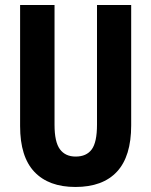

<svg xmlns="http://www.w3.org/2000/svg" viewBox="-20 -734 602 764"><path d="M502 -235Q502 -112 445.5 -51Q389 10 280 10Q174 10 117 -50Q60 -110 60 -232V-714H197V-237Q197 -169 218.5 -140Q240 -111 281 -111Q324 -111 345 -139.5Q366 -168 366 -238V-714H502Z"/></svg>

Font: Noto Sans Arabic ExtCond
Style: Bold
Weight: 700
Width: 2
Designer: Monotype Design Team, Nadine Chahine, Nizar Qandah and Khaled Hosny
Foundry: Monotype Imaging Inc.
Version: Version 2.012; ttfautohint (v1.8.4.7-5d5b)